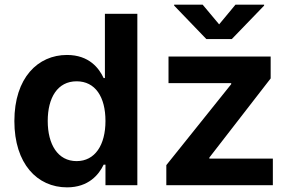

<svg xmlns="http://www.w3.org/2000/svg" viewBox="-20 -786 1237 815"><path d="M264.6 9.3C356 9.3 399.9 -44.9 419.9 -86.9H427.7V0H563V-727.5H425.3V-454.6H419.9C400.9 -495.6 358.9 -552.7 264.2 -552.7C141.1 -552.7 41 -456.1 41 -272C41 -91.3 137.7 9.3 264.6 9.3ZM305.2 -102.1C225.1 -102.1 182.6 -173.3 182.6 -272.5C182.6 -371.1 224.1 -440.9 305.2 -440.9C384.3 -440.9 427.7 -375 427.7 -272.5C427.7 -170.4 383.3 -102.1 305.2 -102.1ZM686 0H1138.2V-112.8H868.7V-117.2L1128.9 -453.1V-545.9H695.3V-433.1H961.4V-428.7L686 -85ZM840.3 -766.1H719.2V-762.2L856 -620.1H963.9L1101.1 -762.2V-766.1H979.5L910.2 -682.6Z"/></svg>

Font: Raveo SemiBold
Style: Regular
Weight: 600
Designer: Jakub Foglar, Rasmus Andersson (Inter)
Foundry: Jakubfoglar.com
Version: Version 1.100;Glyphs 3.2.3 (3260)